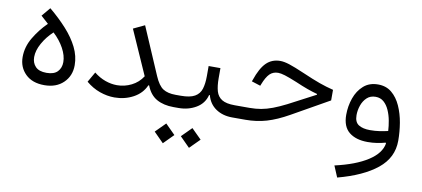

<svg xmlns="http://www.w3.org/2000/svg" viewBox="-69 -726 2699 1229"><g transform="rotate(10 1281.0 -111.5)"><path d="M218.3 5.4Q139.6 5.4 95.2 -38.3Q50.8 -82 50.8 -148.4Q50.8 -214.4 86.9 -275.1Q123 -335.9 173.3 -385.3Q147.5 -409.7 124 -429.7L171.4 -486.3Q234.4 -434.1 283.4 -379.9Q332.5 -325.7 360.4 -269.3Q388.2 -212.9 388.2 -153.8Q388.2 -84.5 341.8 -39.6Q295.4 5.4 218.3 5.4ZM218.3 -74.7Q267.1 -74.7 290 -98.9Q313 -123 313 -161.1Q313 -203.1 287.4 -250.2Q261.7 -297.4 218.3 -337.4Q175.8 -297.9 149.7 -250.5Q123.5 -203.1 123.5 -161.1Q123.5 -123 146.5 -98.9Q169.4 -74.7 218.3 -74.7Z M787.6 -484.4 919.9 -176.8Q944.8 -118.7 975.3 -99.1Q1005.9 -79.6 1057.6 -79.6H1065.4V0H1057.6Q993.2 0 948 -25.1Q902.8 -50.3 879.9 -109.4H875Q851.1 -54.7 795.7 -24.9Q740.2 4.9 673.8 4.9Q626 4.9 577.9 -12.2Q529.8 -29.3 487.8 -64.5L525.9 -130.9Q561.5 -102.5 599.9 -88.9Q638.2 -75.2 676.3 -75.2Q725.1 -75.2 769.8 -97.4Q814.5 -119.6 841.8 -162.1L714.4 -449.7Z M1310.1 -231.9Q1310.1 -182.1 1319.8 -148.2Q1329.6 -114.3 1357.9 -96.9Q1386.2 -79.6 1440.9 -79.6H1476.6V0H1439Q1377 0 1332.5 -30Q1288.1 -60.1 1273.4 -115.7H1268.6Q1254.4 -59.6 1204.1 -29.8Q1153.8 0 1090.3 0H1065.4Q1051.3 0 1051.3 -40Q1051.3 -79.6 1065.4 -79.6H1090.3Q1150.4 -79.6 1181.2 -97.2Q1211.9 -114.7 1222.7 -148.7Q1233.4 -182.6 1233.4 -231.9V-297.9H1310.1ZM966.3 175.3 1030.3 111.3 1094.2 175.3 1030.3 239.7ZM1136.2 175.3 1200.2 111.3 1264.6 175.3 1200.2 239.7Z M1680.2 -409.7Q1704.6 -409.7 1739.3 -398.7Q1773.9 -387.7 1841.8 -358.4Q1906.7 -330.1 1952.4 -313.7Q1998 -297.4 2043.9 -286.1V-217.3L1803.7 -81.5Q1727.1 -38.1 1662.1 -19Q1597.2 0 1524.4 0H1476.6Q1462.4 0 1462.4 -40Q1462.4 -79.6 1476.6 -79.6H1537.6Q1577.6 -79.6 1613 -85.9Q1648.4 -92.3 1686.5 -106.7Q1724.6 -121.1 1772 -145L1947.8 -237.3V-242.2Q1917 -250.5 1882.3 -262.9Q1847.7 -275.4 1802.7 -294.9Q1752.4 -315.4 1724.6 -324Q1696.8 -332.5 1679.7 -332.5Q1647 -332.5 1625.2 -311.3Q1603.5 -290 1584 -239.7L1580.6 -231L1522.9 -249.5L1526.4 -258.3Q1553.7 -338.9 1589.8 -374.3Q1626 -409.7 1680.2 -409.7Z M2437.5 -6.8 2434.6 -11.7Q2410.2 -4.9 2380.9 -0.2Q2351.6 4.4 2319.3 4.4Q2243.2 4.4 2199 -31.2Q2154.8 -66.9 2154.8 -143.6Q2154.8 -200.2 2173.1 -252.2Q2191.4 -304.2 2228.8 -337.2Q2266.1 -370.1 2322.8 -370.1Q2375.5 -370.1 2411.6 -340.1Q2447.8 -310.1 2470 -260.7Q2492.2 -211.4 2502 -153.1Q2511.7 -94.7 2511.7 -37.6Q2511.7 72.8 2421.4 145.8Q2331.1 218.8 2167.5 262.2L2136.7 189Q2270.5 158.7 2348.6 108.4Q2426.8 58.1 2437.5 -6.8ZM2437.5 -87.9Q2436 -119.6 2429.4 -154.8Q2422.9 -189.9 2409.4 -220.5Q2396 -251 2374.3 -270.3Q2352.5 -289.6 2320.8 -289.6Q2286.6 -289.6 2264.4 -268.8Q2242.2 -248 2231.2 -216.6Q2220.2 -185.1 2220.2 -152.8Q2220.2 -107.4 2247.6 -90.3Q2274.9 -73.2 2321.3 -73.2Q2354.5 -73.2 2383.5 -77.6Q2412.6 -82 2437.5 -87.9Z"/></g></svg>

Font: Estedad-FD Regular
Style: FD-Regular
Weight: 400
Designer: Amin Abedi
Version: Version 7.3